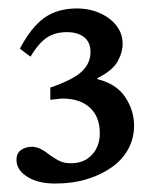

<svg xmlns="http://www.w3.org/2000/svg" viewBox="-20 -696 356 454"><path d="M210 -509Q255 -498 276 -466.5Q297 -435 297 -399Q297 -369 283.5 -344Q270 -319 245 -301Q220 -283 186 -272.5Q152 -262 110 -262Q70 -262 44.5 -278Q19 -294 19 -318Q19 -334 30 -341.5Q41 -349 56 -349Q64 -349 73.5 -345Q83 -341 97 -330Q114 -318 124 -314Q134 -310 148 -310Q179 -310 197.5 -330Q216 -350 216 -381Q216 -420 192.5 -441.5Q169 -463 127 -463Q125 -463 121 -462.5Q117 -462 99 -460V-489Q152 -507 173 -526.5Q194 -546 194 -573Q194 -596 179 -608Q164 -620 138 -620Q111 -620 91.5 -607.5Q72 -595 52 -562L27 -581Q54 -632 85 -654Q116 -676 162 -676Q185 -676 204.5 -669.5Q224 -663 238.5 -652Q253 -641 261.5 -626Q270 -611 270 -593Q270 -572 258 -550.5Q246 -529 210 -511Z"/></svg>

Font: STIXGeneralUnicodeRegular
Style: Regular
Weight: 400
Designer: MicroPress Inc., with final additions and corrections provided by Coen Hoffman, Elsevier (retired)
Version: Version 1.1.0